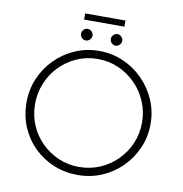

<svg xmlns="http://www.w3.org/2000/svg" viewBox="-97 -1008 1056 1107"><g transform="rotate(10 431.0 -454.5)"><path d="M68 -354Q68 -429 96 -494.5Q124 -560 174 -610.5Q224 -661 289.5 -689.5Q355 -718 430 -718Q505 -718 571 -689.5Q637 -661 687 -610.5Q737 -560 765.5 -494.5Q794 -429 794 -354Q794 -279 765.5 -213.5Q737 -148 687 -98Q637 -48 571 -20Q505 8 430 8Q355 8 289.5 -19Q224 -46 174 -95Q124 -144 96 -210Q68 -276 68 -354ZM118 -353Q118 -288 142 -231Q166 -174 209 -131Q252 -88 308.5 -63.5Q365 -39 429 -39Q495 -39 552 -63.5Q609 -88 652 -131Q695 -174 719.5 -231Q744 -288 744 -354Q744 -419 719.5 -476.5Q695 -534 652 -577.5Q609 -621 552 -646Q495 -671 430 -671Q364 -671 307 -645.5Q250 -620 207.5 -576Q165 -532 141.5 -474.5Q118 -417 118 -353ZM309 -798Q309 -812 319 -822Q329 -832 342 -832Q355 -832 365.5 -822Q376 -812 376 -798Q376 -784 365.5 -774Q355 -764 342 -764Q329 -764 319 -774Q309 -784 309 -798ZM483 -798Q483 -812 493.5 -822Q504 -832 517 -832Q529 -832 539.5 -822Q550 -812 550 -798Q550 -784 539.5 -774Q529 -764 517 -764Q504 -764 493.5 -774Q483 -784 483 -798ZM312 -917H548V-881H312Z"/></g></svg>

Font: Josefin Sans Thin Light
Style: Regular
Weight: 300
Version: Version 2.000